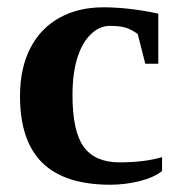

<svg xmlns="http://www.w3.org/2000/svg" viewBox="-20 -491 484 520"><path d="M418.9 -27.8Q397 -10.3 358.2 -0.5Q319.3 9.3 278.3 9.3Q155.8 9.3 95 -49.8Q34.2 -108.9 34.2 -230.5Q34.2 -306.2 61.8 -360.1Q89.4 -414.1 140.6 -442.6Q191.9 -471.2 259.8 -471.2Q328.1 -471.2 408.7 -454.1V-318.4H373.5L353 -398.9Q336.4 -411.1 320.3 -416Q304.2 -420.9 277.8 -420.9Q249 -420.9 225.6 -397.9Q202.1 -375 189.2 -333.3Q176.3 -291.5 176.3 -233.4Q176.3 -135.3 206.8 -93.3Q237.3 -51.3 303.7 -51.3Q371.1 -51.3 418.9 -65.4Z"/></svg>

Font: Tinos
Style: Bold
Weight: 700
Designer: Steve Matteson
Foundry: Monotype Imaging Inc.
Version: Version 1.23